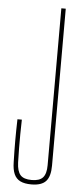

<svg xmlns="http://www.w3.org/2000/svg" viewBox="-56 -831 371 868"><g transform="rotate(5 129.0 -397.5)"><path d="M120.5 5Q89.5 5 70.2 -4.5Q51 -14 42 -34.5Q33 -55 32.5 -88Q31 -140.5 31 -185.5Q31 -230.5 32.5 -283H52.5Q51.5 -250.5 51.2 -218Q51 -185.5 51.2 -153Q51.5 -120.5 52.5 -88Q54 -49 69 -32Q84 -15 120.5 -15Q156 -15 171.2 -32Q186.5 -49 186.5 -88V-800H206.5V-88Q206.5 -38.5 186.5 -16.8Q166.5 5 120.5 5Z"/></g></svg>

Font: Big Shoulders Thin
Style: Regular
Weight: 100
Designer: Patric King
Foundry: XO Type Co
Version: Version 2.002